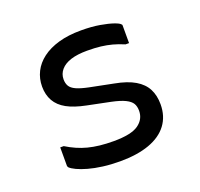

<svg xmlns="http://www.w3.org/2000/svg" viewBox="-101 -652 803 771"><g transform="rotate(-20 300.0 -266.0)"><path d="M291 -77Q366 -77 397 -99Q428 -121 428 -157Q428 -176 420.5 -188.5Q413 -201 393 -211Q373 -221 335 -229L237 -249Q187 -259 156 -276Q125 -293 110 -319.5Q95 -346 95 -381Q95 -415 109.5 -444Q124 -473 152.5 -494.5Q181 -516 222.5 -528Q264 -540 319 -540Q364 -540 398.5 -534Q433 -528 454.5 -520.5Q476 -513 480 -507Q482 -506 482.5 -504.5Q483 -503 483 -502Q483 -501 483 -499Q483 -480 483 -462Q483 -444 483 -426H468Q442 -437 419.5 -443Q397 -449 372 -452Q347 -455 314 -455Q272 -455 244 -446Q216 -437 201 -419.5Q186 -402 186 -379Q186 -362 193 -350Q200 -338 218.5 -329.5Q237 -321 271 -314L371 -294Q425 -284 457 -265Q489 -246 503.5 -218Q518 -190 518 -152Q518 -101 491 -65Q464 -29 412.5 -10.5Q361 8 288 8Q249 8 214.5 3.5Q180 -1 153.5 -8.5Q127 -16 109 -24.5Q91 -33 83 -41Q82 -43 81 -44.5Q80 -46 80 -48Q80 -68 80 -88Q80 -108 80 -127H95Q116 -114 137.5 -104.5Q159 -95 182 -89Q205 -83 232 -80Q259 -77 291 -77Z"/></g></svg>

Font: Rec Mono Linear
Style: Regular
Weight: 400
Monospace: yes
Version: Version 1.085; ttfautohint (v1.8.4.7-5d5b)